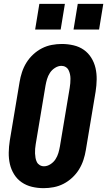

<svg xmlns="http://www.w3.org/2000/svg" viewBox="-20 -972 558 1000"><path d="M207 8Q176 8 146.5 1Q117 -6 93 -22.5Q69 -39 53.5 -64Q38 -89 31.5 -117.5Q25 -146 25.5 -177Q26 -208 31 -240L82 -545Q86 -570 94.5 -596Q103 -622 117.5 -645.5Q132 -669 153 -688.5Q174 -708 198.5 -720.5Q223 -733 249.5 -738Q276 -743 302 -743Q333 -743 363 -736Q393 -729 416.5 -712.5Q440 -696 455.5 -671Q471 -646 477.5 -617.5Q484 -589 483.5 -558Q483 -527 478 -495L427 -190Q423 -165 414.5 -139Q406 -113 391.5 -89.5Q377 -66 356 -46.5Q335 -27 310.5 -14.5Q286 -2 259.5 3Q233 8 207 8ZM209 -106Q226 -106 242.5 -116.5Q259 -127 269 -142.5Q279 -158 284 -175Q289 -192 292 -209L343 -514Q345 -526 346 -538Q347 -550 347 -562Q347 -574 344.5 -585.5Q342 -597 337 -607Q332 -617 322 -623Q312 -629 300 -629Q283 -629 266.5 -618.5Q250 -608 240 -592.5Q230 -577 225 -560Q220 -543 217 -526L166 -221Q164 -209 163 -197Q162 -185 162.5 -173Q163 -161 165 -149.5Q167 -138 172 -128Q177 -118 187 -112Q197 -106 209 -106ZM496 -818H363L385 -952H518ZM296 -818H163L185 -952H318Z"/></svg>

Font: Iosevka SS04 Heavy Oblique
Style: Regular
Weight: 900
Italic angle: -9°
Monospace: yes
Designer: Belleve Invis
Foundry: Belleve Invis
Version: Version 19.0.0; ttfautohint (v1.8.4)